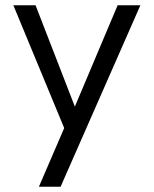

<svg xmlns="http://www.w3.org/2000/svg" viewBox="-20 -710 584 730"><path d="M210.4 0H127.9L224.1 -223.1L30.8 -689.9H115.2L264.6 -304.7L427.2 -689.9H513.7Z"/></svg>

Font: Acari Sans
Style: Regular
Weight: 400
Designer: Alfredo Marco Pradil and Stefan Peev
Foundry: Hanken Design Co.
Version: Version 1.045;February 4, 2021;FontCreator 13.0.0.2655 64-bi